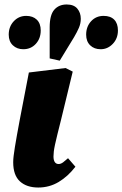

<svg xmlns="http://www.w3.org/2000/svg" viewBox="-20 -822 547 858"><path d="M151 16Q99 16 69 -11.5Q39 -39 39 -97Q39 -110 41 -126Q43 -142 46.5 -164.5Q50 -187 55.5 -217Q61 -247 68 -285L109 -498L273 -518L305 -502L274 -374Q262 -323 252.5 -285.5Q243 -248 236.5 -221.5Q230 -195 226 -176.5Q222 -158 220.5 -145.5Q219 -133 219 -123Q219 -106 225 -97.5Q231 -89 242 -89Q252 -89 262.5 -97Q273 -105 284 -115L317 -77Q284 -34 242.5 -9Q201 16 151 16ZM84 -602Q56 -602 37.5 -619.5Q19 -637 19 -667Q19 -703 41.5 -727Q64 -751 97 -751Q127 -751 144.5 -734Q162 -717 162 -686Q162 -650 140 -626Q118 -602 84 -602ZM247 -551 202 -561Q202 -596 202 -630.5Q202 -665 202 -700Q202 -755 222.5 -778.5Q243 -802 278 -802Q310 -802 325.5 -783.5Q341 -765 341 -738Q341 -717 332.5 -697.5Q324 -678 311 -656Q295 -630 279 -603.5Q263 -577 247 -551ZM430 -602Q401 -602 383 -619.5Q365 -637 365 -667Q365 -703 387 -727Q409 -751 443 -751Q474 -751 490.5 -734Q507 -717 507 -686Q507 -650 484 -626Q461 -602 430 -602Z"/></svg>

Font: Source Serif 4 Black
Style: Italic
Weight: 900
Italic angle: -12°
Designer: Frank Grießhammer
Foundry: Adobe Systems Incorporated
Version: Version 4.004;hotconv 1.0.116;makeotfexe 2.5.65601